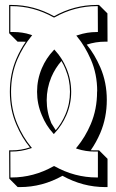

<svg xmlns="http://www.w3.org/2000/svg" viewBox="-20 -740 478 789"><path d="M418.9 -329.6Q418.9 -256.3 392.1 -193.4Q375.5 -154.8 353 -122.6Q360.8 -122.1 368.2 -122.1H387.2L421.9 -87.4V28.8H412.6Q320.3 28.8 236.8 -17.6Q153.8 28.8 62 28.8H52.7L18.1 -5.9L17.6 -122.1H26.9Q66.4 -122.1 103 -134.3Q69.8 -174.3 46.9 -228.5Q20.5 -290 20.5 -362.8Q20.5 -435.5 46.9 -497.6Q63.5 -536.6 85.9 -568.4Q78.6 -568.8 71.3 -568.8H52.2L17.6 -603.5V-719.7H26.9Q119.1 -719.7 202.1 -673.3Q285.2 -719.7 377.4 -719.7H386.7L421.4 -685.1L421.9 -568.8H412.6Q373 -568.8 336.4 -556.6Q368.7 -517.6 392.6 -462.4Q418.9 -401.4 418.9 -329.6ZM232.4 -489.3Q207 -460.4 190.9 -422.9Q171.9 -377.4 171.9 -328.1Q171.9 -278.8 190.9 -233.9Q199.7 -219.2 209 -205.1Q232.9 -232.9 248.5 -269Q267.6 -313.5 267.6 -362.8Q267.6 -412.1 248.5 -457.5Q241.7 -474.1 232.4 -489.3ZM377.9 -10.7H382.3V-117.2H368.2Q332.5 -117.2 298.8 -127.9L292 -130.4L296.4 -135.7Q330.6 -177.2 353 -230Q378.9 -291 378.9 -362.8V-363.8V-364.3Q379.4 -364.3 379.4 -364.5Q379.4 -364.7 379.4 -365.2Q379.4 -435.5 353.5 -495.1Q329.6 -549.8 297.9 -588.4L293.5 -593.8L300.3 -595.7Q337.4 -608.4 377.9 -608.4H382.3L381.8 -714.8H377.4Q286.6 -714.8 204.6 -668.9L202.1 -668L199.7 -668.9Q117.7 -714.8 26.9 -714.8H22.5V-608.4H36.6Q72.3 -608.4 105.5 -597.7L112.3 -595.2L107.9 -589.8Q74.7 -549.3 51.3 -495.6Q25.4 -434.6 25.4 -362.8Q25.4 -291 51.3 -230.5Q74.2 -176.8 106.9 -137.2L111.3 -131.8L104.5 -129.9Q67.4 -117.2 26.9 -117.2H22.5L22.9 -10.7H27.3Q117.7 -10.7 199.7 -56.6L202.1 -57.6L204.6 -56.6Q287.1 -10.7 377.9 -10.7ZM204.6 -192.9 201.2 -189 197.8 -192.9Q168.9 -224.6 151.9 -266.6Q132.3 -312.5 132.3 -362.8Q132.3 -413.1 151.9 -459.5Q169.9 -501.5 199.7 -532.7L203.1 -536.6L206.5 -532.7Q235.8 -501 252.9 -459.5Q272.5 -413.1 272.5 -362.8Q272.5 -312.5 252.9 -267.1Q234.4 -224.6 204.6 -192.9Z"/></svg>

Font: KultiginGolge
Style: Regular
Weight: 400
Designer: facebook.com/biligbitig
Foundry: facebook.com/biligbitig
Version: Version 1.0